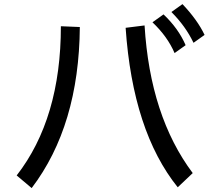

<svg xmlns="http://www.w3.org/2000/svg" viewBox="-20 -872 1040 950"><path d="M992.2 -699.2 937.5 -660.2Q898.4 -742.2 828.1 -812.5L882.8 -851.6Q957 -773.4 992.2 -699.2ZM898.4 -648.4 843.8 -609.4Q808.6 -691.4 734.4 -761.7L789.1 -800.8Q863.3 -730.5 898.4 -648.4ZM933.6 -15.6 859.4 54.7Q636.7 -222.7 601.6 -734.4L695.3 -746.1Q722.7 -296.9 933.6 -15.6ZM375 -738.3Q371.1 -250 136.7 58.6L62.5 -3.9Q281.2 -285.2 281.2 -742.2Z"/></svg>

Font: WenQuanYi Micro Hei Mono
Style: Regular
Weight: 400
Foundry: Ascender Corporation
Version: Version 0.2.0-beta